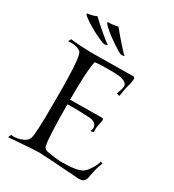

<svg xmlns="http://www.w3.org/2000/svg" viewBox="-207 -986 1005 1110"><g transform="rotate(30 295.5 -431.5)"><path d="M493 7Q490 7 486.5 7Q483 7 479 6Q367 -2 303.5 -6Q240 -10 226 -10Q210 -10 196 -9.5Q182 -9 169 -8Q157 -7 120 -4.5Q83 -2 20 3L29 -18Q32 -17 36 -16.5Q40 -16 44 -16Q73 -16 100 -27Q134 -40 140 -66Q150 -105 150 -276Q150 -360 150 -406.5Q150 -453 149 -462Q146 -615 128 -633Q107 -652 66 -652Q61 -652 55 -651.5Q49 -651 43 -651L53 -670Q102 -663 187 -661L472 -664Q482 -663 482 -649Q482 -644 480.5 -636Q479 -628 477 -617L468 -584L458 -525L438 -530Q454 -572 454 -586Q454 -617 395 -625Q385 -626 369 -626.5Q353 -627 332 -627H316Q289 -627 269 -626Q249 -625 237 -623Q222 -569 222 -364L434 -366Q444 -366 444 -354Q444 -350 443 -343.5Q442 -337 439 -326Q437 -316 435.5 -307.5Q434 -299 434 -294Q434 -292 434.5 -286Q435 -280 435 -270L415 -265L421 -287Q421 -330 360 -331Q300 -334 260 -334Q250 -334 240 -334Q230 -334 222 -333Q223 -120 234 -66Q237 -47 253 -41Q265 -36 316 -30Q339 -27 364 -27Q465 -27 498 -51Q516 -64 534 -95Q552 -124 555 -143L569 -138Q559 -116 553 -92.5Q547 -69 542 -43Q539 -15 529 -5Q519 7 493 7ZM348 -736Q327 -743 270 -783Q242 -802 223 -818Q204 -834 193 -846Q184 -857 185 -860Q185 -862 206 -862Q214 -863 227 -864.5Q240 -866 253 -870Q266 -854 283.5 -833Q301 -812 318.5 -792.5Q336 -773 349 -759Q362 -745 367 -742Q368 -741 368 -740Q368 -738 348 -736ZM234 -740Q211 -744 150 -776Q90 -809 66 -830Q56 -839 56 -843Q56 -845 77 -848Q85 -850 95.5 -852.5Q106 -855 118 -861Q133 -846 153.5 -828Q174 -810 194.5 -792.5Q215 -775 230.5 -763Q246 -751 251 -748Q253 -746 253 -746Q252 -745 247.5 -743.5Q243 -742 234 -740Z"/></g></svg>

Font: Gideon Roman
Style: Regular
Weight: 400
Designer: Robert E. Leuschke
Foundry: Robert E. Leuschke
Version: Version 2.010